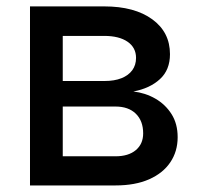

<svg xmlns="http://www.w3.org/2000/svg" viewBox="-20 -565 606 585"><path d="M71.4 0V-545.5H297.6Q389.9 -545.5 443.9 -506.2Q497.9 -467 497.9 -399.9Q497.9 -351.9 467.3 -323.9Q436.8 -295.8 386.4 -286.2Q422.9 -282 453.5 -264.4Q484 -246.8 502.7 -217.3Q521.3 -187.9 521.3 -147Q521.3 -103.7 498.9 -70.5Q476.6 -37.3 434.1 -18.6Q391.7 0 332 0ZM171.2 -88.8H332Q371.4 -88.8 393.8 -107.6Q416.2 -126.4 416.2 -158.7Q416.2 -196.7 393.8 -218.6Q371.4 -240.4 332 -240.4H171.2ZM171.2 -318.2H298.7Q328.5 -318.2 350 -326.7Q371.4 -335.2 383 -351Q394.5 -366.8 394.5 -388.5Q394.5 -420.1 368.6 -437.9Q342.7 -455.6 297.6 -455.6H171.2Z"/></svg>

Font: InterMG Medium
Style: Regular
Weight: 500
Designer: Rasmus Andersson
Foundry: rsms
Version: Version 3.019;December 26, 2023;FontCreator 15.0.0.2955 64-b